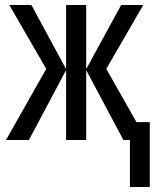

<svg xmlns="http://www.w3.org/2000/svg" viewBox="-20 -557 625 764"><path d="M403 -283 523 -71H576V187H497V0H471L323 -278V0H243V-278L95 0H4L164 -283L17 -537H105L243 -282V-537H323V-282L462 -537H550Z"/></svg>

Font: Noto Sans UI Cond
Style: Regular
Weight: 400
Width: 3
Designer: Monotype Design Team
Foundry: Monotype Imaging Inc.
Version: Version 1.001